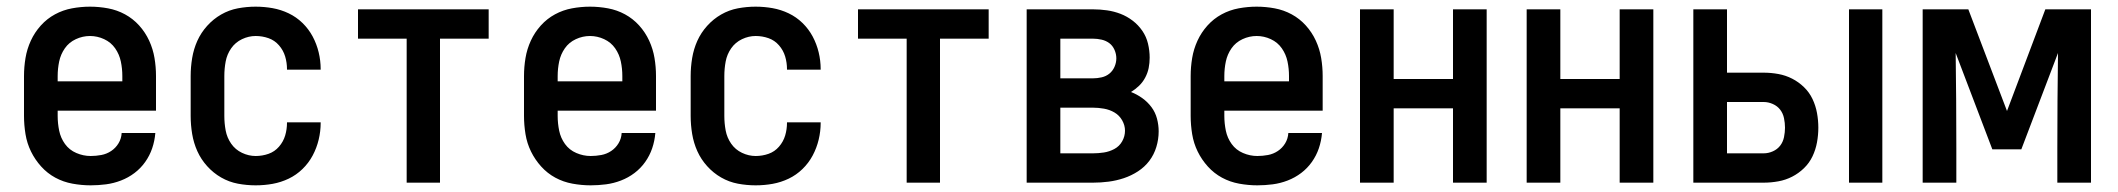

<svg xmlns="http://www.w3.org/2000/svg" viewBox="-20 -548 6353 576"><path d="M252 8Q225 8 197.5 3Q170 -2 146 -15Q122 -28 103.5 -48.5Q85 -69 73 -93.5Q61 -118 56.5 -145.5Q52 -173 52 -200V-320Q52 -347 56.5 -374Q61 -401 72.5 -426Q84 -451 102.5 -471.5Q121 -492 145 -505Q169 -518 196 -523Q223 -528 250 -528Q277 -528 304 -523Q331 -518 355 -505Q379 -492 397.5 -471.5Q416 -451 427.5 -426Q439 -401 443.5 -374Q448 -347 448 -320V-216H153V-200Q153 -178 157.5 -156Q162 -134 175 -116Q188 -98 209 -89Q230 -80 252 -80Q268 -80 284 -83Q300 -86 313.5 -95Q327 -104 335.5 -118Q344 -132 345 -149H446Q444 -125 436.5 -103Q429 -81 415.5 -62Q402 -43 383.5 -29Q365 -15 343 -6.5Q321 2 298 5Q275 8 252 8ZM347 -304V-320Q347 -342 342.5 -363.5Q338 -385 325.5 -403Q313 -421 292.5 -430.5Q272 -440 250 -440Q228 -440 207.5 -430.5Q187 -421 174.5 -403Q162 -385 157.5 -363.5Q153 -342 153 -320V-304Z M747 8Q720 8 693.5 3Q667 -2 643.5 -15.5Q620 -29 601.5 -49.5Q583 -70 572 -94.5Q561 -119 556.5 -146Q552 -173 552 -200V-320Q552 -347 556.5 -374Q561 -401 572 -425.5Q583 -450 601.5 -470.5Q620 -491 643.5 -504.5Q667 -518 693.5 -523Q720 -528 747 -528Q773 -528 798 -523.5Q823 -519 846 -508Q869 -497 887.5 -479Q906 -461 918 -438.5Q930 -416 936 -391Q942 -366 942 -341V-339H841V-340Q841 -360 835.5 -378.5Q830 -397 817 -412Q804 -427 785.5 -433.5Q767 -440 747 -440Q726 -440 706 -430.5Q686 -421 673.5 -403Q661 -385 657 -363.5Q653 -342 653 -320V-200Q653 -178 657 -156.5Q661 -135 673.5 -117Q686 -99 706 -89.5Q726 -80 747 -80Q767 -80 785.5 -86.5Q804 -93 817 -108Q830 -123 835.5 -141.5Q841 -160 841 -180V-181H942V-179Q942 -154 936 -129Q930 -104 918 -81.5Q906 -59 887.5 -41Q869 -23 846 -12Q823 -1 798 3.5Q773 8 747 8Z M1200 0V-432H1054V-520H1446V-432H1300V0Z M1752 8Q1725 8 1697.5 3Q1670 -2 1646 -15Q1622 -28 1603.5 -48.5Q1585 -69 1573 -93.5Q1561 -118 1556.5 -145.5Q1552 -173 1552 -200V-320Q1552 -347 1556.5 -374Q1561 -401 1572.5 -426Q1584 -451 1602.5 -471.5Q1621 -492 1645 -505Q1669 -518 1696 -523Q1723 -528 1750 -528Q1777 -528 1804 -523Q1831 -518 1855 -505Q1879 -492 1897.5 -471.5Q1916 -451 1927.5 -426Q1939 -401 1943.5 -374Q1948 -347 1948 -320V-216H1653V-200Q1653 -178 1657.5 -156Q1662 -134 1675 -116Q1688 -98 1709 -89Q1730 -80 1752 -80Q1768 -80 1784 -83Q1800 -86 1813.5 -95Q1827 -104 1835.5 -118Q1844 -132 1845 -149H1946Q1944 -125 1936.5 -103Q1929 -81 1915.5 -62Q1902 -43 1883.5 -29Q1865 -15 1843 -6.5Q1821 2 1798 5Q1775 8 1752 8ZM1847 -304V-320Q1847 -342 1842.5 -363.5Q1838 -385 1825.5 -403Q1813 -421 1792.5 -430.5Q1772 -440 1750 -440Q1728 -440 1707.5 -430.5Q1687 -421 1674.5 -403Q1662 -385 1657.5 -363.5Q1653 -342 1653 -320V-304Z M2247 8Q2220 8 2193.5 3Q2167 -2 2143.5 -15.5Q2120 -29 2101.5 -49.5Q2083 -70 2072 -94.5Q2061 -119 2056.5 -146Q2052 -173 2052 -200V-320Q2052 -347 2056.5 -374Q2061 -401 2072 -425.5Q2083 -450 2101.5 -470.5Q2120 -491 2143.5 -504.5Q2167 -518 2193.5 -523Q2220 -528 2247 -528Q2273 -528 2298 -523.5Q2323 -519 2346 -508Q2369 -497 2387.5 -479Q2406 -461 2418 -438.5Q2430 -416 2436 -391Q2442 -366 2442 -341V-339H2341V-340Q2341 -360 2335.5 -378.5Q2330 -397 2317 -412Q2304 -427 2285.5 -433.5Q2267 -440 2247 -440Q2226 -440 2206 -430.5Q2186 -421 2173.5 -403Q2161 -385 2157 -363.5Q2153 -342 2153 -320V-200Q2153 -178 2157 -156.5Q2161 -135 2173.5 -117Q2186 -99 2206 -89.5Q2226 -80 2247 -80Q2267 -80 2285.5 -86.5Q2304 -93 2317 -108Q2330 -123 2335.5 -141.5Q2341 -160 2341 -180V-181H2442V-179Q2442 -154 2436 -129Q2430 -104 2418 -81.5Q2406 -59 2387.5 -41Q2369 -23 2346 -12Q2323 -1 2298 3.5Q2273 8 2247 8Z M2700 0V-432H2554V-520H2946V-432H2800V0Z M3060 0V-520H3259Q3280 -520 3301 -517Q3322 -514 3341.5 -506.5Q3361 -499 3378 -486Q3395 -473 3407 -455.5Q3419 -438 3424 -417Q3429 -396 3429 -375Q3429 -359 3426 -344Q3423 -329 3415.5 -315Q3408 -301 3397 -290.5Q3386 -280 3373 -272Q3391 -265 3407 -253.5Q3423 -242 3434.5 -226.5Q3446 -211 3451 -192Q3456 -173 3456 -154Q3456 -130 3449 -107Q3442 -84 3428 -65.5Q3414 -47 3394 -34Q3374 -21 3351.5 -13.5Q3329 -6 3305.5 -3Q3282 0 3259 0ZM3161 -313H3259Q3272 -313 3285 -316Q3298 -319 3308 -327Q3318 -335 3323.5 -347.5Q3329 -360 3329 -373Q3329 -386 3323.5 -398.5Q3318 -411 3308 -418.5Q3298 -426 3285 -429Q3272 -432 3259 -432H3161ZM3161 -88H3259Q3275 -88 3291.5 -90.5Q3308 -93 3323 -101Q3338 -109 3346.5 -124Q3355 -139 3355 -156Q3355 -172 3346.5 -187Q3338 -202 3323.5 -210.5Q3309 -219 3292 -222Q3275 -225 3259 -225H3161Z M3752 8Q3725 8 3697.5 3Q3670 -2 3646 -15Q3622 -28 3603.5 -48.5Q3585 -69 3573 -93.5Q3561 -118 3556.5 -145.5Q3552 -173 3552 -200V-320Q3552 -347 3556.5 -374Q3561 -401 3572.5 -426Q3584 -451 3602.5 -471.5Q3621 -492 3645 -505Q3669 -518 3696 -523Q3723 -528 3750 -528Q3777 -528 3804 -523Q3831 -518 3855 -505Q3879 -492 3897.5 -471.5Q3916 -451 3927.5 -426Q3939 -401 3943.5 -374Q3948 -347 3948 -320V-216H3653V-200Q3653 -178 3657.5 -156Q3662 -134 3675 -116Q3688 -98 3709 -89Q3730 -80 3752 -80Q3768 -80 3784 -83Q3800 -86 3813.5 -95Q3827 -104 3835.5 -118Q3844 -132 3845 -149H3946Q3944 -125 3936.5 -103Q3929 -81 3915.5 -62Q3902 -43 3883.5 -29Q3865 -15 3843 -6.5Q3821 2 3798 5Q3775 8 3752 8ZM3847 -304V-320Q3847 -342 3842.5 -363.5Q3838 -385 3825.5 -403Q3813 -421 3792.5 -430.5Q3772 -440 3750 -440Q3728 -440 3707.5 -430.5Q3687 -421 3674.5 -403Q3662 -385 3657.5 -363.5Q3653 -342 3653 -320V-304Z M4060 0V-520H4161V-311H4339V-520H4440V0H4339V-223H4161V0Z M4560 0V-520H4661V-311H4839V-520H4940V0H4839V-223H4661V0Z M5527 0V-520H5627V0ZM5060 0V-520H5161V-330H5271Q5293 -330 5315 -326Q5337 -322 5356.5 -312Q5376 -302 5392 -286.5Q5408 -271 5417.5 -251Q5427 -231 5431 -209Q5435 -187 5435 -165Q5435 -143 5431 -121Q5427 -99 5417.5 -79Q5408 -59 5392 -43.5Q5376 -28 5356.5 -18Q5337 -8 5315 -4Q5293 0 5271 0ZM5271 -88Q5285 -88 5298.5 -94Q5312 -100 5320.5 -111Q5329 -122 5332 -136.5Q5335 -151 5335 -165Q5335 -179 5332 -193.5Q5329 -208 5320.5 -219Q5312 -230 5298.5 -236Q5285 -242 5271 -242H5161V-88Z M5748 0V-520H5885L6001 -215L6116 -520H6253V0H6152V-104Q6152 -175 6152.5 -246.5Q6153 -318 6154 -389L6044 -100H5957L5847 -389Q5848 -318 5848.5 -246.5Q5849 -175 5849 -104V0Z"/></svg>

Font: Iosevka Custom Semibold
Style: Regular
Weight: 600
Designer: Belleve Invis
Foundry: Belleve Invis
Version: Version 27.0.2; ttfautohint (v1.8.4)